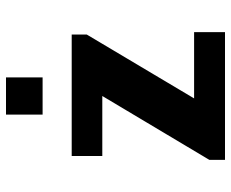

<svg xmlns="http://www.w3.org/2000/svg" viewBox="-85 -685 770 640"><g transform="rotate(-90 300.0 -365.0)"><path d="M87 0V-52L300 -409H100V-511H505V-461L292 -103H513V0ZM238 -608V-730H362V-608Z"/></g></svg>

Font: Chivo Mono
Style: Bold
Weight: 700
Monospace: yes
Designer: Hector Gatti
Foundry: Omnibus-Type
Version: Version 1.008; ttfautohint (v1.8.4.7-5d5b)